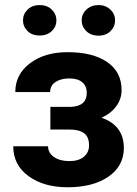

<svg xmlns="http://www.w3.org/2000/svg" viewBox="-20 -749 554 778"><path d="M33.7 0ZM331.5 -372.6Q331.5 -400.4 313.2 -415.8Q294.9 -431.2 261.2 -431.2Q226.6 -431.2 204.8 -416.7Q183.1 -402.3 183.1 -376H42Q42 -447.8 101.6 -492.7Q161.1 -537.6 253.9 -537.6Q356 -537.6 414.3 -497.6Q472.7 -457.5 472.7 -383.8Q472.7 -348.6 451.4 -319.1Q430.2 -289.6 391.6 -272Q481.9 -240.2 481.9 -149.4Q481.9 -76.7 419.7 -33.4Q357.4 9.8 253.9 9.8Q157.7 9.8 95.7 -35.2Q33.7 -80.1 33.7 -156.2H174.8Q174.8 -129.4 198.7 -112.8Q222.7 -96.2 261.2 -96.2Q298.8 -96.2 319.8 -113.8Q340.8 -131.3 340.8 -159.7Q340.8 -194.3 320.8 -209.2Q300.8 -224.1 260.7 -224.1H184.1V-315.9H265.6Q331.5 -317.9 331.5 -372.6ZM208.5 -666.5Q208.5 -640.6 189.5 -622.8Q170.4 -605 140.6 -605Q110.4 -605 91.8 -623Q73.2 -641.1 73.2 -666.5Q73.2 -691.9 91.8 -710.2Q110.4 -728.5 140.6 -728.5Q170.9 -728.5 189.7 -710.2Q208.5 -691.9 208.5 -666.5ZM311 -666.5Q311 -692.9 330.8 -710.7Q350.6 -728.5 378.9 -728.5Q407.7 -728.5 427 -710.4Q446.3 -692.4 446.3 -666.5Q446.3 -641.1 427.7 -622.8Q409.2 -604.5 378.9 -604.5Q348.6 -604.5 329.8 -622.8Q311 -641.1 311 -666.5Z"/></svg>

Font: Roboto-o
Style: o-Bold
Weight: 700
Designer: Google
Version: Version 2.134; 2016; ttfautohint (v1.6)